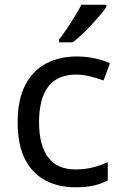

<svg xmlns="http://www.w3.org/2000/svg" viewBox="-20 -786 520 816"><path d="M300 10Q229 10 173.5 -19Q118 -48 86.5 -109Q55 -170 55 -265Q55 -364 88 -426Q121 -488 177.5 -517Q234 -546 306 -546Q347 -546 385 -537.5Q423 -529 447 -517L420 -444Q396 -453 364 -461Q332 -469 304 -469Q146 -469 146 -266Q146 -169 184.5 -117.5Q223 -66 299 -66Q343 -66 376.5 -75Q410 -84 438 -97V-19Q411 -5 378.5 2.5Q346 10 300 10ZM432 -756Q420 -738 395 -709.5Q370 -681 341.5 -652.5Q313 -624 289 -606H231V-618Q246 -637 263.5 -663Q281 -689 298 -716.5Q315 -744 326 -766H432Z"/></svg>

Font: Noto Sans Shavian
Style: Regular
Weight: 400
Designer: Monotype Design Team
Foundry: Monotype Imaging Inc.
Version: Version 2.001; ttfautohint (v1.8.4.7-5d5b)